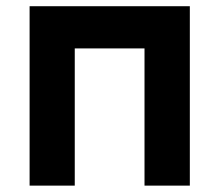

<svg xmlns="http://www.w3.org/2000/svg" viewBox="-20 -582 687 602"><path d="M575.2 -562.5V0H433.1V-430.2H214.4V0H72.8V-562.5Z"/></svg>

Font: Manrope3 ExtraBold
Style: Bold
Weight: 800
Width: 4
Designer: Mikhail Sharanda
Foundry: Mikhail Sharanda
Version: Version 3.000;PS 003.000;hotconv 1.0.88;makeotf.lib2.5.64775